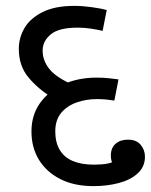

<svg xmlns="http://www.w3.org/2000/svg" viewBox="-20 -623 513 653"><path d="M298 10Q232 10 185 -14Q138 -38 112.5 -79.5Q87 -121 87 -176Q87 -232 116.5 -273Q146 -314 196 -336.5Q246 -359 308 -359Q331 -359 349.5 -357Q368 -355 383 -353L369 -281Q357 -283 341.5 -284.5Q326 -286 310 -286Q273 -286 240.5 -274.5Q208 -263 188 -239Q168 -215 168 -176Q168 -139 183 -113.5Q198 -88 227.5 -75.5Q257 -63 299 -63Q326 -63 345 -66.5Q364 -70 378 -80L377 -47Q365 -61 361 -71Q357 -81 357 -94Q357 -120 373 -134Q389 -148 415 -148Q444 -148 458.5 -130.5Q473 -113 473 -90Q473 -56 448.5 -33.5Q424 -11 384 -0.5Q344 10 298 10ZM156 -292Q109 -321 76.5 -360Q44 -399 44 -457Q44 -495 63.5 -528Q83 -561 125 -582Q167 -603 233 -603Q261 -603 293 -598.5Q325 -594 343 -589L329 -518Q313 -522 290 -525.5Q267 -529 244 -529Q180 -529 152.5 -506Q125 -483 125 -451Q125 -416 149 -387Q173 -358 232 -333Z"/></svg>

Font: guzrati25
Style: Book
Weight: 400
Designer: Jelle Bosma - Monotype Design Team, Universal Thirst
Foundry: Monotype Imaging Inc.
Version: Version 2.106